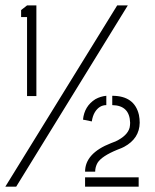

<svg xmlns="http://www.w3.org/2000/svg" viewBox="-20 -704 585 724"><path d="M300.8 0V-35.2H502.9V0ZM0 0 421.9 -683.6H461.9L41 0ZM59.6 -639.6V-666L82 -683.6H117.2V-341.8H82V-639.6ZM293 -252.9Q297.9 -303.7 339.8 -330.1Q359.4 -340.8 380.9 -342.8V-307.6Q354.5 -307.6 337.9 -281.2Q329.1 -266.6 326.2 -246.1ZM300.8 -56.6Q300.8 -126 398.4 -164.1Q415 -170.9 416 -170.9Q460.9 -192.4 468.8 -222.7Q470.7 -232.4 470.7 -241.2Q468.8 -306.6 403.3 -307.6V-342.8Q487.3 -342.8 503.9 -270.5Q506.8 -255.9 506.8 -241.2Q505.9 -181.6 448.2 -150.4Q441.4 -146.5 422.9 -139.6Q363.3 -115.2 347.7 -89.8Q338.9 -74.2 338.9 -56.6Z"/></svg>

Font: Post No Bills Jaffna
Style: Regular
Weight: 400
Designer: Kosala Senevirathne, Siva Puranthara, Lasantha Premarathna, Tharique Azeez
Foundry: Mooniak
Version: Version 1.220 ; ttfautohint (v1.6)